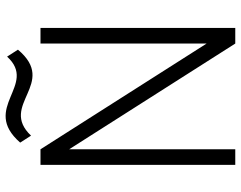

<svg xmlns="http://www.w3.org/2000/svg" viewBox="-108 -758 865 690"><g transform="rotate(-90 325.0 -412.5)"><path d="M570 0V-700H514V-103L134 -700H78V0H134V-597L514 0ZM467 -820C365 -708 283 -916 158 -773L183 -734C294 -851 370 -636 492 -781Z"/></g></svg>

Font: Advent Pro
Style: Regular
Weight: 400
Designer: Andreas Kalpakidis
Foundry: Andreas Kalpakidis
Version: Version 2.002 2008